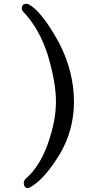

<svg xmlns="http://www.w3.org/2000/svg" viewBox="-20 -817 540 1002"><path d="M124 165Q115 165 109.5 157.5Q104 150 104 140Q104 125 115 115Q189 50 230.5 -69Q272 -188 272 -286Q272 -389 229 -531Q185 -668 102 -755Q94 -763 94 -774Q94 -797 119 -797Q132 -797 161 -772Q221 -718 291 -588Q366 -440 366 -286Q366 -137 291 -11Q222 101 162 144Q134 165 124 165Z"/></svg>

Font: LXGW WenKai Mono TC
Style: Bold
Weight: 700
Designer: LXGW / Fontworks Inc.
Foundry: LXGW / Fontworks Inc.
Version: Version 1.330